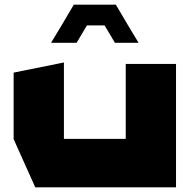

<svg xmlns="http://www.w3.org/2000/svg" viewBox="-20 -797 807 817"><path d="M130 0 38 -205V-488L251 -531H252V-206H515V-525H729V0ZM242 -689 294 -777H473L525 -689L569 -616V-615H469L425 -689H350L306 -615H198V-616Z"/></svg>

Font: Foldit Thin ExtraBold
Style: Regular
Weight: 800
Version: Version 1.003